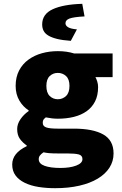

<svg xmlns="http://www.w3.org/2000/svg" viewBox="-20 -780 640 1006"><path d="M269 206Q222 206 181.5 199.5Q141 193 110 178Q79 163 61.5 139.5Q44 116 44 82Q44 22 120 -14V-18Q99 -32 84.5 -52Q70 -72 70 -104Q70 -130 87 -155Q104 -180 130 -198V-202Q101 -220 81.5 -253Q62 -286 62 -330Q62 -376 80 -410.5Q98 -445 129 -467.5Q160 -490 199.5 -501Q239 -512 283 -512Q330 -512 368 -500H570V-376H480Q485 -367 489.5 -353Q494 -339 494 -324Q494 -280 478 -248.5Q462 -217 433.5 -197Q405 -177 366.5 -167.5Q328 -158 283 -158Q254 -158 220 -165Q211 -158 207.5 -152.5Q204 -147 204 -136Q204 -119 222 -112.5Q240 -106 282 -106H367Q467 -106 521 -75.5Q575 -45 575 24Q575 65 553.5 98.5Q532 132 492 156Q452 180 395.5 193Q339 206 269 206ZM283 -260Q308 -260 326 -277Q344 -294 344 -330Q344 -365 326 -381.5Q308 -398 283 -398Q258 -398 240.5 -381.5Q223 -365 223 -330Q223 -294 240.5 -277Q258 -260 283 -260ZM296 100Q347 100 379.5 87.5Q412 75 412 54Q412 34 392 29Q372 24 334 24H284Q255 24 238 22.5Q221 21 208 18Q195 27 189 35Q183 43 183 54Q183 78 214 89Q245 100 296 100ZM351 -566Q308 -569 279.5 -576Q251 -583 233.5 -593.5Q216 -604 208.5 -618.5Q201 -633 201 -652Q201 -706 256 -731.5Q311 -757 411 -760L423 -694Q366 -691 344.5 -683Q323 -675 323 -658Q323 -646 336.5 -637.5Q350 -629 383 -626Z"/></svg>

Font: Source Code Pro Black
Style: Regular
Weight: 900
Monospace: yes
Designer: Paul D. Hunt, Teo Tuominen
Foundry: Adobe Systems Incorporated
Version: Version 2.030;PS 1.000;hotconv 16.6.51;makeotf.lib2.5.65220